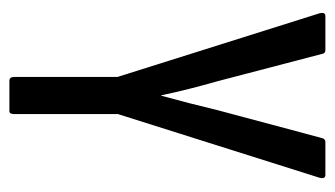

<svg xmlns="http://www.w3.org/2000/svg" viewBox="-168 -526 695 398"><g transform="rotate(90 179.0 -327.5)"><path d="M148 0Q140 0 140 -10V-224L8 -643Q5 -655 14 -655H84Q91 -655 92 -649L149 -431Q157 -403 164.5 -373.5Q172 -344 178 -315H179Q187 -344 194.5 -373.5Q202 -403 209 -432L267 -649Q269 -655 275 -655H343Q352 -655 349 -643L217 -225V-10Q217 0 211 0Z"/></g></svg>

Font: Sofia Sans Extra Condensed Medium
Style: Regular
Weight: 500
Version: Version 4.100